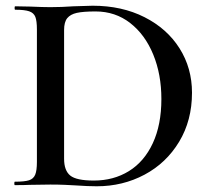

<svg xmlns="http://www.w3.org/2000/svg" viewBox="-20 -647 740 671"><path d="M245 1Q230 0 207 -1Q184 -2 156 -2L85 -1Q66 0 32 0Q30 0 30 -6Q30 -12 32 -12Q66 -12 81.5 -17Q97 -22 103 -36.5Q109 -51 109 -81V-544Q109 -574 103.5 -588Q98 -602 82 -607.5Q66 -613 33 -613Q31 -613 31 -619Q31 -625 33 -625L86 -624Q130 -622 156 -622Q195 -622 237 -625Q287 -627 304 -627Q406 -627 485 -587Q564 -547 607.5 -478Q651 -409 651 -323Q651 -226 606 -151.5Q561 -77 485 -36.5Q409 4 318 4Q287 4 245 1ZM544 -301Q544 -387 515.5 -456.5Q487 -526 435 -566.5Q383 -607 314 -607Q271 -607 248.5 -602Q226 -597 215 -583.5Q204 -570 204 -542V-92Q204 -51 225.5 -33.5Q247 -16 308 -16Q377 -16 430.5 -49Q484 -82 514 -146.5Q544 -211 544 -301Z"/></svg>

Font: Cormorant SC SemiBold
Style: Regular
Weight: 600
Designer: Christian Thalmann (Catharsis Fonts)
Foundry: Catharsis Fonts
Version: Version 4.000